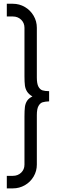

<svg xmlns="http://www.w3.org/2000/svg" viewBox="-20 -874 311 1046"><path d="M17.1 84H49.8Q77.1 84 95.2 66.7Q113.3 49.3 113.3 22.9V-238.8Q113.3 -272 115.7 -291.3Q118.2 -310.5 127.7 -325Q137.2 -339.4 156.7 -348.6Q137.2 -359.9 127.7 -374.8Q118.2 -389.6 115.7 -408.4Q113.3 -427.2 113.3 -459V-722.7Q113.3 -749 95.2 -766.6Q77.1 -784.2 49.8 -784.2H17.1V-853.5H49.8Q85.4 -853.5 115.5 -835.9Q145.5 -818.4 163.1 -788.3Q180.7 -758.3 180.7 -722.7V-452.1Q180.7 -418.5 189.2 -402.3Q197.8 -386.2 211.4 -381.8Q225.1 -377.4 247.6 -377.4V-321.8Q224.6 -320.8 211.7 -316.7Q198.7 -312.5 189.7 -296.6Q180.7 -280.8 180.7 -246.6V22.9Q180.7 58.1 163.1 87.9Q145.5 117.7 115.5 135Q85.4 152.3 49.8 152.3H17.1Z"/></svg>

Font: Decalotype Light
Style: Regular
Weight: 300
Designer: Alfredo Marco Pradil
Foundry: Alfredo Marco Pradil
Version: Version 1.0